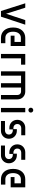

<svg xmlns="http://www.w3.org/2000/svg" viewBox="1668 -2400 731 4108"><g transform="rotate(90 2034.0 -345.5)"><path d="M410 -520 274 -110 144 -520H50L215 0H336L508 -520Z M568 -260C568 -93 661 0 789 0H904V-94H789C715 -94 658 -149 658 -260C658 -368 715 -426 789 -426H877V-290H743V-208H963V-520H789C663 -520 567 -428 568 -260Z M1363 -430V-520H1133V0H1227V-430Z M1759 0H1852V-430H1939C1981 -430 2012 -398 2012 -353V0H2106V-353C2106 -448 2034 -520 1939 -520H1505V0H1599V-430H1759Z M2289 0H2382V-520H2289ZM2284 -639C2284 -610 2307 -587 2336 -587C2365 -587 2388 -610 2388 -639C2388 -668 2365 -691 2336 -691C2307 -691 2284 -668 2284 -639Z M2633 -350C2633 -404 2675 -434 2719 -434H2873V-520H2711C2625 -520 2543 -455 2543 -350C2543 -246 2625 -180 2711 -180H2748V-254H2772C2816 -254 2858 -224 2858 -170C2858 -116 2816 -86 2772 -86H2568V0H2780C2866 0 2948 -66 2948 -170C2948 -275 2866 -340 2780 -340H2743V-266H2719C2675 -266 2633 -296 2633 -350Z M3158 -350C3158 -404 3200 -434 3244 -434H3398V-520H3236C3150 -520 3068 -455 3068 -350C3068 -246 3150 -180 3236 -180H3273V-254H3297C3341 -254 3383 -224 3383 -170C3383 -116 3341 -86 3297 -86H3093V0H3305C3391 0 3473 -66 3473 -170C3473 -275 3391 -340 3305 -340H3268V-266H3244C3200 -266 3158 -296 3158 -350Z M3593 -260C3593 -93 3686 0 3814 0H3929V-94H3814C3740 -94 3683 -149 3683 -260C3683 -368 3740 -426 3814 -426H3902V-290H3768V-208H3988V-520H3814C3688 -520 3592 -428 3593 -260Z"/></g></svg>

Font: Grotesk 02 Mince
Style: Bold
Weight: 400
Designer: Frank Adebiaye, contributions by Jérémy Landes, Ariel Martín Pérez
Foundry: Velvetyne Type Foundry
Version: Version 3.000;Glyphs 3.1.2 (3150)